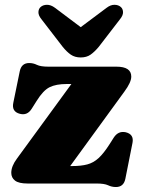

<svg xmlns="http://www.w3.org/2000/svg" viewBox="-20 -757 584 792"><path d="M493 -379 269.5 -72H277.5Q314.5 -72 340 -78.8Q365.5 -85.5 386.8 -105Q408 -124.5 432.5 -163L449 -189Q467.5 -218 498.5 -211.5Q533.5 -203 526.5 -167.5L497 -19Q490 14.5 458 14.5Q441 14.5 425.8 7.2Q410.5 0 378.5 0H94Q57.5 0 42 -12Q26.5 -24 26.5 -44Q26.5 -71.5 50 -103L274.5 -410.5H256Q211 -410.5 184.5 -397.2Q158 -384 131 -340.5L110.5 -308Q92.5 -279.5 62 -287.5Q27 -296.5 35 -333.5L61.5 -463Q68.5 -497 100.5 -497Q117 -497 132.2 -489.5Q147.5 -482 180 -482H460.5Q521.5 -482 521.5 -441Q521.5 -417.5 493 -379ZM387.5 -564Q370 -543 353.5 -531.5Q337 -520 313 -520Q289 -520 272.2 -531.5Q255.5 -543 238.5 -564L151.5 -677Q138 -693.5 138.5 -707Q139 -720.5 147.5 -728Q157.5 -737 173.5 -737.2Q189.5 -737.5 206.5 -725L313 -645L420 -725Q436.5 -737.5 452.5 -737.2Q468.5 -737 478.5 -728Q487 -720.5 487.5 -707Q488 -693.5 474.5 -677Z"/></svg>

Font: Fraunces 9pt Soft Black
Style: Regular
Weight: 900
Version: Version 1.000;[b76b70a41]